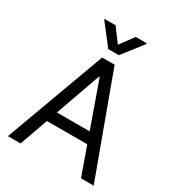

<svg xmlns="http://www.w3.org/2000/svg" viewBox="-219 -1079 1113 1212"><g transform="rotate(30 338.0 -473.0)"><path d="M25.6 0 292.6 -727.3H383.5L650.6 0H558.2L485.1 -206H191.1L117.9 0ZM218.8 -284.1H457.4L340.9 -612.2H335.2ZM264.2 -946 338.1 -846.6 411.9 -946H491.5V-940.3L376.4 -792.6H299.7L184.7 -940.3V-946Z"/></g></svg>

Font: Inter P
Style: Regular
Weight: 400
Designer: Rasmus Andersson
Foundry: rsms
Version: Version 3.018;git-588b23468